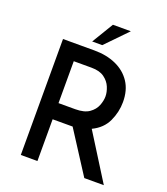

<svg xmlns="http://www.w3.org/2000/svg" viewBox="-160 -1016 984 1128"><g transform="rotate(20 332.0 -452.0)"><path d="M300 -725Q376 -725 435 -698.5Q494 -672 527.5 -621.5Q561 -571 561 -497Q561 -435 534 -376.5Q507 -318 442 -287L622 0H500L332 -261Q323 -261 314 -261H207V0H103V-725ZM312 -362Q368 -362 398.5 -383.5Q429 -405 441 -435.5Q453 -466 453 -493Q453 -520 440.5 -550.5Q428 -581 398.5 -602.5Q369 -624 318 -624H207V-362ZM462 -904 332 -770H269L350 -904Z"/></g></svg>

Font: Reem Kufi Ink
Style: Regular
Weight: 400
Designer: Khaled Hosny
Version: Version 1.7